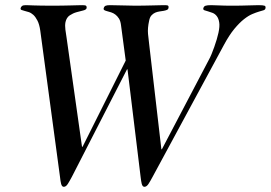

<svg xmlns="http://www.w3.org/2000/svg" viewBox="-20 -700 1038 736"><path d="M598.6 -127.9H600.6L780.3 -470.2Q785.6 -479.5 791 -492.7Q796.4 -505.9 801.5 -520.3Q806.6 -534.7 810.8 -548.8Q814.9 -563 817.4 -574.2Q822.8 -599.1 820.3 -614.3Q817.9 -629.4 811 -638.2Q804.2 -647 794.9 -650.6Q785.6 -654.3 777.3 -656.5Q769 -658.7 763.7 -660.6Q758.3 -662.6 759.3 -668Q761.2 -675.8 767.8 -678Q774.4 -680.2 789.1 -680.2Q801.3 -680.2 820.6 -679.2Q839.8 -678.2 868.7 -678.2Q905.3 -678.2 931.4 -679.2Q957.5 -680.2 971.2 -680.2Q987.8 -680.2 993.7 -678.2Q999.5 -676.3 997.6 -668Q996.6 -662.6 990 -660.6Q983.4 -658.7 972.7 -655.5Q961.9 -652.3 947.3 -646.2Q932.6 -640.1 915.3 -626.5Q897.9 -612.8 878.4 -589.4Q858.9 -565.9 838.4 -527.8L564.9 -22Q556.6 -6.3 549.3 4.9Q542 16.1 533.7 16.1Q529.8 16.1 527.3 13.2Q524.9 10.3 523.4 5.1Q522 0 521 -7.1Q520 -14.2 519 -22L468.8 -434.1H466.8L255.4 -22Q247.1 -6.3 240 4.9Q232.9 16.1 224.6 16.1Q220.7 16.1 218.3 13.2Q215.8 10.3 214.4 5.1Q212.9 0 211.9 -7.1Q210.9 -14.2 210 -22L134.3 -583Q130.9 -606.9 123.5 -621.1Q116.2 -635.3 107.7 -643.1Q99.1 -650.9 89.8 -653.8Q80.6 -656.7 73.5 -658.4Q66.4 -660.2 62.3 -661.9Q58.1 -663.6 59.1 -668.9Q60.1 -673.3 64.2 -676.8Q68.4 -680.2 78.1 -680.2Q83 -680.2 90.1 -679.9Q97.2 -679.7 109.1 -679.2Q121.1 -678.7 139.2 -678.5Q157.2 -678.2 183.6 -678.2Q201.2 -678.2 219 -678.5Q236.8 -678.7 252.2 -679.2Q267.6 -679.7 279.5 -679.9Q291.5 -680.2 297.4 -680.2Q308.1 -680.2 310.5 -677.2Q313 -674.3 312 -668.9Q310.5 -662.6 299.1 -659.9Q287.6 -657.2 273.7 -653.3Q259.8 -649.4 247.3 -641.1Q234.9 -632.8 231 -615.2Q228.5 -602.5 230.7 -586.2Q232.9 -569.8 235.4 -554.2L294.4 -137.2H296.4L461.9 -467.8L443.8 -604Q441.9 -619.6 435.8 -629.2Q429.7 -638.7 422.1 -644.3Q414.6 -649.9 406.2 -652.6Q397.9 -655.3 391.1 -657Q384.3 -658.7 380.4 -660.9Q376.5 -663.1 377.4 -668Q379.4 -675.8 385 -678Q390.6 -680.2 401.4 -680.2Q425.3 -680.2 450.4 -679.2Q475.6 -678.2 497.6 -678.2Q513.2 -678.2 530.5 -678.5Q547.9 -678.7 564 -679.2Q580.1 -679.7 593.3 -679.9Q606.4 -680.2 613.3 -680.2Q622.6 -680.2 624.8 -677.7Q627 -675.3 626 -669.9Q625 -664.1 619.6 -661.9Q614.3 -659.7 606.9 -658.4Q599.6 -657.2 591.1 -656Q582.5 -654.8 574.7 -651.4Q566.9 -647.9 560.5 -640.9Q554.2 -633.8 551.8 -621.1Q545.4 -592.3 547.4 -570.3Q549.3 -548.3 551.8 -530.8Z"/></svg>

Font: XB Zar
Style: Italic
Weight: 400
Italic angle: -12°
Designer: Behnam
Foundry: Irmug
Version: Version 8.005 2009